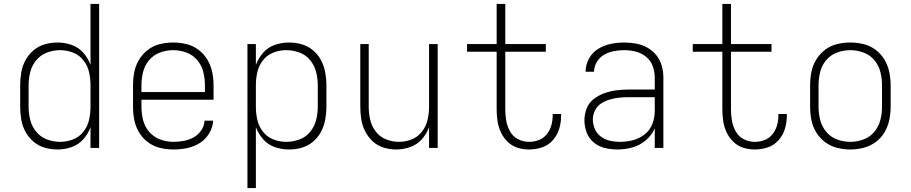

<svg xmlns="http://www.w3.org/2000/svg" viewBox="-20 -755 4648 980"><path d="M274 8Q310 8 345 -4Q380 -16 405 -44Q430 -72 442 -106V0H486V-735H442V-424Q430 -458 405 -486Q380 -514 345 -526Q310 -538 274 -538Q241 -538 209 -529Q177 -520 151.5 -498.5Q126 -477 110 -447.5Q94 -418 88.5 -385.5Q83 -353 83 -320V-210Q83 -177 88.5 -144.5Q94 -112 110 -82.5Q126 -53 151.5 -31.5Q177 -10 209 -1Q241 8 274 8ZM287 -31Q253 -31 220.5 -43Q188 -55 165.5 -82Q143 -109 134.5 -142.5Q126 -176 126 -210V-320Q126 -354 134.5 -387.5Q143 -421 165.5 -448Q188 -475 220.5 -487Q253 -499 287 -499Q321 -499 353 -486.5Q385 -474 406 -447Q427 -420 434.5 -387Q442 -354 442 -320V-210Q442 -176 434.5 -143Q427 -110 406 -83Q385 -56 353 -43.5Q321 -31 287 -31Z M866 8Q900 8 934.5 1Q969 -6 999 -24.5Q1029 -43 1047.5 -74Q1066 -105 1068 -139H1024Q1023 -113 1007.5 -90Q992 -67 968.5 -54Q945 -41 918.5 -36Q892 -31 866 -31Q831 -31 798 -43Q765 -55 742 -81.5Q719 -108 710.5 -142Q702 -176 702 -210V-246H1070V-320Q1070 -354 1063 -387.5Q1056 -421 1038.5 -450.5Q1021 -480 993 -501Q965 -522 931.5 -530Q898 -538 864 -538Q830 -538 796.5 -530Q763 -522 735.5 -501Q708 -480 690 -450.5Q672 -421 665.5 -387.5Q659 -354 659 -320V-210Q659 -176 665.5 -142.5Q672 -109 690 -79Q708 -49 736 -28.5Q764 -8 797.5 0Q831 8 866 8ZM702 -285V-320Q702 -354 710.5 -388Q719 -422 741.5 -448.5Q764 -475 797 -487Q830 -499 864 -499Q898 -499 931 -487Q964 -475 986.5 -448.5Q1009 -422 1017.5 -388Q1026 -354 1026 -320V-285Z M1243 205H1286V-106Q1299 -72 1323.5 -44Q1348 -16 1383 -4Q1418 8 1455 8Q1488 8 1520 -1Q1552 -10 1577.5 -31.5Q1603 -53 1618.5 -82.5Q1634 -112 1640 -144.5Q1646 -177 1646 -210V-320Q1646 -353 1640 -385.5Q1634 -418 1618.5 -447.5Q1603 -477 1577.5 -498.5Q1552 -520 1520 -529Q1488 -538 1455 -538Q1418 -538 1383 -526Q1348 -514 1323.5 -486Q1299 -458 1286 -424V-530H1243ZM1441 -31Q1407 -31 1375 -43.5Q1343 -56 1322 -83Q1301 -110 1293.5 -143Q1286 -176 1286 -210V-320Q1286 -354 1293.5 -387Q1301 -420 1322 -447Q1343 -474 1375 -486.5Q1407 -499 1441 -499Q1475 -499 1508 -487Q1541 -475 1563 -448Q1585 -421 1593.5 -387.5Q1602 -354 1602 -320V-210Q1602 -176 1593.5 -142.5Q1585 -109 1563 -82Q1541 -55 1508 -43Q1475 -31 1441 -31Z M2002 8Q2039 8 2074 -4.5Q2109 -17 2133.5 -44.5Q2158 -72 2170 -106V0H2214V-530H2170V-210Q2170 -177 2162.5 -144Q2155 -111 2134 -83.5Q2113 -56 2081.5 -43.5Q2050 -31 2016 -31Q1983 -31 1951 -43.5Q1919 -56 1898 -83.5Q1877 -111 1869.5 -144Q1862 -177 1862 -210V-530H1819V-210Q1819 -178 1824 -146Q1829 -114 1844 -84.5Q1859 -55 1883 -33Q1907 -11 1938.5 -1.5Q1970 8 2002 8Z M2680 8Q2714 8 2746 -2.5Q2778 -13 2801 -38.5Q2824 -64 2834 -96.5Q2844 -129 2844 -163Q2844 -168 2844 -173H2801Q2801 -169 2801 -165Q2801 -140 2794 -115Q2787 -90 2770.5 -69.5Q2754 -49 2730 -40Q2706 -31 2680 -31Q2651 -31 2624.5 -44.5Q2598 -58 2583.5 -84Q2569 -110 2564 -138.5Q2559 -167 2559 -196V-491H2766V-530H2559V-735H2515V-530H2364V-491H2515V-196Q2515 -166 2519.5 -136.5Q2524 -107 2536.5 -80Q2549 -53 2571 -31.5Q2593 -10 2621.5 -1Q2650 8 2680 8Z M3131 8Q3170 8 3208 -2.5Q3246 -13 3276.5 -39Q3307 -65 3322 -100V0H3366V-358Q3366 -389 3358 -418.5Q3350 -448 3330.5 -472.5Q3311 -497 3284 -512Q3257 -527 3227 -532.5Q3197 -538 3166 -538Q3132 -538 3097.5 -531Q3063 -524 3033 -505.5Q3003 -487 2986 -455.5Q2969 -424 2969 -389H3012Q3012 -415 3026.5 -439Q3041 -463 3064 -476Q3087 -489 3113.5 -494Q3140 -499 3166 -499Q3196 -499 3225.5 -491.5Q3255 -484 3278.5 -464.5Q3302 -445 3312 -416.5Q3322 -388 3322 -358V-298H3188Q3157 -298 3126 -294Q3095 -290 3065.5 -279.5Q3036 -269 3011 -250Q2986 -231 2974.5 -201.5Q2963 -172 2963 -141Q2963 -109 2974.5 -78.5Q2986 -48 3011 -27.5Q3036 -7 3067.5 0.5Q3099 8 3131 8ZM3144 -31Q3119 -31 3094 -36.5Q3069 -42 3048 -57Q3027 -72 3016.5 -96Q3006 -120 3006 -145Q3006 -169 3017 -191.5Q3028 -214 3048.5 -227Q3069 -240 3092.5 -247Q3116 -254 3140 -256.5Q3164 -259 3188 -259H3322V-189Q3322 -155 3310 -123Q3298 -91 3271 -69.5Q3244 -48 3211 -39.5Q3178 -31 3144 -31Z M3832 8Q3866 8 3898 -2.5Q3930 -13 3953 -38.5Q3976 -64 3986 -96.5Q3996 -129 3996 -163Q3996 -168 3996 -173H3953Q3953 -169 3953 -165Q3953 -140 3946 -115Q3939 -90 3922.5 -69.5Q3906 -49 3882 -40Q3858 -31 3832 -31Q3803 -31 3776.5 -44.5Q3750 -58 3735.5 -84Q3721 -110 3716 -138.5Q3711 -167 3711 -196V-491H3918V-530H3711V-735H3667V-530H3516V-491H3667V-196Q3667 -166 3671.5 -136.5Q3676 -107 3688.5 -80Q3701 -53 3723 -31.5Q3745 -10 3773.5 -1Q3802 8 3832 8Z M4320 8Q4354 8 4387.5 -0.5Q4421 -9 4449 -29.5Q4477 -50 4494.5 -79.5Q4512 -109 4519 -142.5Q4526 -176 4526 -210V-320Q4526 -354 4519 -387.5Q4512 -421 4494.5 -450.5Q4477 -480 4449 -501Q4421 -522 4387.5 -530Q4354 -538 4320 -538Q4286 -538 4252.5 -530Q4219 -522 4191.5 -501Q4164 -480 4146 -450.5Q4128 -421 4121.5 -387.5Q4115 -354 4115 -320V-210Q4115 -176 4121.5 -142.5Q4128 -109 4146 -79.5Q4164 -50 4191.5 -29.5Q4219 -9 4252.5 -0.5Q4286 8 4320 8ZM4320 -31Q4286 -31 4253 -43Q4220 -55 4197.5 -82Q4175 -109 4166.5 -142.5Q4158 -176 4158 -210V-320Q4158 -354 4166.5 -388Q4175 -422 4197.5 -448.5Q4220 -475 4253 -487Q4286 -499 4320 -499Q4354 -499 4387 -487Q4420 -475 4442.5 -448.5Q4465 -422 4473.5 -388Q4482 -354 4482 -320V-210Q4482 -176 4473.5 -142.5Q4465 -109 4442.5 -82Q4420 -55 4387 -43Q4354 -31 4320 -31Z"/></svg>

Font: Iosevka Sparkle Extralight
Style: Regular
Weight: 200
Designer: Belleve Invis
Foundry: Belleve Invis
Version: Version 4.5.0; ttfautohint (v1.8.3)